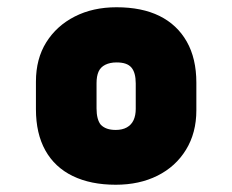

<svg xmlns="http://www.w3.org/2000/svg" viewBox="-20 -781 640 529"><path d="M301 -761Q371 -761 419.5 -737Q468 -713 494.5 -666.5Q521 -620 521 -553V-477Q521 -415 492.5 -368.5Q464 -322 414 -297Q364 -272 299 -272Q230 -272 180.5 -296Q131 -320 105 -366.5Q79 -413 79 -480V-556Q79 -619 107.5 -664.5Q136 -710 186 -735.5Q236 -761 301 -761ZM301 -609Q283 -609 270 -602.5Q257 -596 251.5 -583.5Q246 -571 246 -552V-482Q246 -467 249 -455.5Q252 -444 258 -437Q265 -430 275 -426.5Q285 -423 299 -423Q317 -423 329.5 -430Q342 -437 348 -450Q354 -463 354 -481V-551Q354 -566 351 -577Q348 -588 342 -595Q336 -602 326 -605.5Q316 -609 301 -609Z"/></svg>

Font: Recursive Monospace Black
Style: Regular
Weight: 900
Version: Version 1.047